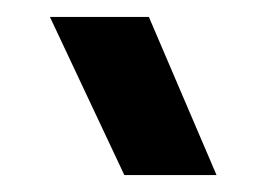

<svg xmlns="http://www.w3.org/2000/svg" viewBox="-20 -729 317 227"><path d="M127 -522 39 -709H156L236 -522Z"/></svg>

Font: Kanit Medium
Style: Regular
Weight: 500
Designer: Katatrad Team
Foundry: CadsonDemak
Version: Version 2.000; ttfautohint (v1.8.3)